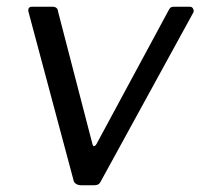

<svg xmlns="http://www.w3.org/2000/svg" viewBox="-20 -550 595 570"><path d="M497 -530C489 -530 486 -529 482 -522L270 -129C266 -120 262 -116 259 -116C257 -116 255 -119 254 -124L152 -517C152 -524 146 -530 137 -530H75C68 -530 64 -527 64 -520V-517L198 -16C199 -7 208 0 221 0H257C269 0 275 -2 280 -13L554 -513C555 -515 555 -516 555 -518C555 -522 552 -530 544 -530Z"/></svg>

Font: Libre Franklin
Style: Italic
Weight: 400
Italic angle: -8°
Designer: Pablo Impallari, Rodrigo Fuenzalida
Foundry: Impallari Type
Version: Version 1.002; ttfautohint (v1.5)